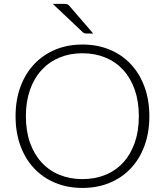

<svg xmlns="http://www.w3.org/2000/svg" viewBox="-20 -940 832 968"><path d="M733 -354Q733 -272 708.5 -205.2Q684 -138.5 639.5 -91.2Q595 -44 532.8 -18.2Q470.5 7.5 395.5 7.5Q320.5 7.5 258.5 -18.2Q196.5 -44 152 -91.2Q107.5 -138.5 83 -205.2Q58.5 -272 58.5 -354Q58.5 -435.5 83 -502.2Q107.5 -569 152 -616.2Q196.5 -663.5 258.5 -689.5Q320.5 -715.5 395.5 -715.5Q470.5 -715.5 532.8 -689.8Q595 -664 639.5 -616.5Q684 -569 708.5 -502.2Q733 -435.5 733 -354ZM680 -354Q680 -428 659.5 -487Q639 -546 601.5 -587Q564 -628 511.5 -649.8Q459 -671.5 395.5 -671.5Q332.5 -671.5 280 -649.8Q227.5 -628 189.8 -587Q152 -546 131.2 -487Q110.5 -428 110.5 -354Q110.5 -279.5 131.2 -220.8Q152 -162 189.8 -121Q227.5 -80 280 -58.5Q332.5 -37 395.5 -37Q459 -37 511.5 -58.5Q564 -80 601.5 -121Q639 -162 659.5 -220.8Q680 -279.5 680 -354ZM300 -920.5Q312 -920.5 318.2 -918.8Q324.5 -917 330.5 -909.5L450 -771H417.5Q411 -771 406.8 -772Q402.5 -773 398 -777L246 -920.5Z"/></svg>

Font: LatoLatin Light
Style: Regular
Weight: 300
Designer: Lukasz Dziedzic with Adam Twardoch and Botio Nikoltchev
Foundry: tyPoland Lukasz Dziedzic
Version: Version 2.015; 2015-08-06; http://www.latofonts.com/